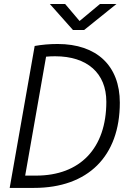

<svg xmlns="http://www.w3.org/2000/svg" viewBox="-20 -918 626 938"><path d="M27.3 0H146C409.7 0 565.4 -154.3 565.4 -416.5C565.4 -596.7 452.6 -703.1 261.7 -703.1C221.7 -703.1 184.1 -699.7 149.4 -693.4ZM103 -60.1 205.1 -641.1C219.7 -642.6 234.9 -643.1 249.5 -643.1C406.2 -643.1 499.5 -560.5 499.5 -420.9C499.5 -193.8 371.6 -60.1 156.2 -60.1ZM336.4 -771.5H391.1L548.8 -898.4H468.3L368.7 -815.4L298.3 -898.4H223.6Z"/></svg>

Font: Cascadia Mono PL Light
Style: Italic
Weight: 300
Italic angle: -10°
Monospace: yes
Designer: Aaron Bell
Foundry: Saja Typeworks
Version: Version 2404.023